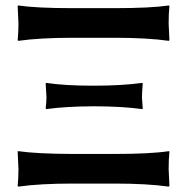

<svg xmlns="http://www.w3.org/2000/svg" viewBox="-20 -675 688 706"><path d="M150.9 -273.9 147.9 -275.9Q150.9 -301.8 150.9 -316.9Q150.9 -316.9 147.9 -369.1L150.9 -370.1Q218.3 -359.9 322.3 -359.9Q428.7 -359.9 502 -370.1L504.9 -368.2Q502 -332 502 -316.9Q502 -316.9 504.9 -274.9L502 -273.9Q433.1 -283.7 325.7 -284.2Q221.7 -283.7 150.9 -273.9ZM399.9 -536.1H248Q126 -536.1 47.9 -524.9L44.9 -526.9Q47.9 -554.7 47.9 -588.9Q47.9 -588.9 44.9 -653.8L47.9 -654.8Q113.8 -645 248 -645H399.9Q533.7 -645 600.1 -654.8L603 -653.8Q600.1 -624 600.1 -588.9Q600.1 -588.9 603 -526.9L600.1 -524.9Q522 -536.1 399.9 -536.1ZM399.9 0H248Q126 0 47.9 11.2L44.9 8.8Q47.9 -19 47.9 -53.2Q47.9 -53.2 44.9 -118.2L47.9 -119.1Q113.8 -109.4 248 -108.9H399.9Q533.7 -108.9 600.1 -119.1L603 -118.2Q600.1 -88.4 600.1 -53.2Q600.1 -53.2 603 8.8L600.1 11.2Q522 0 399.9 0Z"/></svg>

Font: Linux Biolinum O
Style: Bold
Weight: 700
Designer: Philipp H. Poll
Foundry: Philipp H. Poll
Version: Version 1.3.2